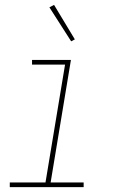

<svg xmlns="http://www.w3.org/2000/svg" viewBox="-20 -765 490 785"><path d="M20 0V-19H166L246 -501H111V-520H270L187 -19H322V0ZM271 -596 182 -735 201 -745 286 -604Z"/></svg>

Font: Iosevka Etoile Thin Oblique
Style: Regular
Weight: 100
Italic angle: -9°
Designer: Belleve Invis
Foundry: Belleve Invis
Version: Version 15.5.2; ttfautohint (v1.8.4)